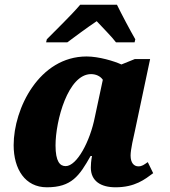

<svg xmlns="http://www.w3.org/2000/svg" viewBox="-20 -786 724 816"><path d="M179 -619 176 -606H266C297 -629 349 -668 391 -696C413 -672 457 -628 473 -606H552L555 -619C533 -657 496 -727 477 -766H321C280 -718 216 -657 179 -619ZM179 10C284 10 317 -38 365 -123H371C367 -102 366 -85 366 -74C366 -16 409 10 471 10C554 10 596 -24 631 -50L608 -97C592 -86 584 -79 568 -79C550 -79 535 -93 535 -125C535 -151 548 -206 553 -228L618 -535H553L496 -512C466 -526 400 -546 348 -546C147 -546 38 -325 38 -169C38 -67 87 10 179 10ZM259 -80C235 -80 216 -99 216 -168C216 -273 269 -471 367 -471C387 -471 406 -463 417 -447L383 -288C363 -186 307 -80 259 -80Z"/></svg>

Font: Noto Serif SemiCondensed Black
Style: Italic
Weight: 900
Width: 4
Italic angle: -12°
Designer: Monotype Design Team
Foundry: Monotype Imaging Inc.
Version: Version 2.014